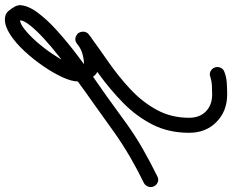

<svg xmlns="http://www.w3.org/2000/svg" viewBox="-116 -516 928 767"><g transform="rotate(90 347.5 -132.0)"><path d="M233 -527Q229 -538 234 -549.5Q239 -561 251 -565Q271 -573 295 -574.5Q319 -576 341 -576Q341 -576 341 -576Q341 -576 341 -576Q341 -576 341 -576Q341 -576 341 -576Q407 -576 450.5 -533.5Q494 -491 494 -424Q494 -342 461 -277.5Q428 -213 374.5 -160.5Q321 -108 258.5 -63Q196 -18 138 24Q126 33 114.5 30Q103 27 96 19Q90 10 90 -1.5Q90 -13 101 -23Q125 -44 157 -54Q189 -64 221 -64Q255 -64 272 -37.5Q289 -11 289 19Q289 45 272 82Q255 119 227.5 159Q200 199 167.5 234Q135 269 102 290.5Q69 312 41 312Q20 312 8.5 299Q-3 286 -12 269Q-13 268 -14 262Q-16 256 -16 255Q-16 222 12.5 183Q41 144 86 103.5Q131 63 181 25Q231 -13 275.5 -44Q320 -75 347 -94Q374 -114 401.5 -133.5Q429 -153 456 -173Q506 -209 559.5 -239.5Q613 -270 668 -297Q679 -303 690.5 -299Q702 -295 708 -283Q713 -272 709 -260.5Q705 -249 694 -243Q642 -218 590.5 -188Q539 -158 491 -124Q464 -105 436.5 -85Q409 -65 382 -46Q365 -34 334 -12Q303 10 265 38Q227 66 188 96.5Q149 127 116.5 157Q84 187 64 212.5Q44 238 44 255Q44 256 42 248Q40 240 40 241Q48 254 47 254Q46 253 44 252Q42 252 41 252Q57 252 81 233Q105 214 130.5 185Q156 156 178 123.5Q200 91 214.5 62.5Q229 34 229 19Q229 16 227 6Q225 -4 221 -4Q199 -4 177.5 2.5Q156 9 139 23Q129 32 117 29Q105 26 98 17Q91 8 91 -4Q91 -16 102 -24Q154 -62 211.5 -102Q269 -142 319.5 -189Q370 -236 402 -294Q434 -352 434 -424Q434 -466 408.5 -491Q383 -516 341 -516Q341 -516 341 -516Q341 -516 341 -516Q341 -516 341 -516Q341 -516 341 -516Q324 -516 305.5 -515Q287 -514 271 -509Q260 -504 248.5 -509.5Q237 -515 233 -527Z"/></g></svg>

Font: FRB American Cursive Guidelines Arrows
Style: Bold Italic
Weight: 700
Italic angle: -25°
Version: Version 2.0;Modular Font Editor K font №1